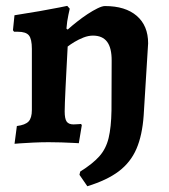

<svg xmlns="http://www.w3.org/2000/svg" viewBox="-20 -494 587 667"><path d="M283.4 153 256.1 113.3 258.6 102.1Q302 75 325.1 49Q348.3 22.9 357.3 -14.4Q366.3 -51.7 367.3 -110.2L367.9 -282.5Q368.3 -327.1 352.2 -348.7Q336.1 -370.3 302.9 -370.3Q287 -370.3 270.1 -363.7Q253.3 -357.1 238.9 -348.4Q224.6 -339.8 215.1 -332.3Q213.2 -294.1 211.2 -258.1Q209.3 -222.2 207.8 -191.5Q206.3 -160.8 205.5 -138.9Q204.7 -117.1 204.7 -107Q204.7 -81.4 211.6 -71.6Q218.6 -61.8 235.3 -61.8Q241.6 -61.8 251.7 -62.6Q261.7 -63.4 261.7 -63.4L264.2 -58.9L253.8 3.5Q253.8 3.5 235.7 2.5Q217.5 1.5 193.1 0.7Q168.8 0 148.9 0Q123.4 0 95.8 1.3Q68.3 2.5 49.4 4Q30.5 5.5 30.5 5.5L38.6 -56.2Q67.6 -59.8 79.2 -71.9Q90.7 -84 90.7 -112V-324Q90.7 -358.5 80.4 -371.1Q70.1 -383.7 42.2 -383.7H28.9L25 -389L30.3 -441Q75.6 -447.9 117.6 -455.3Q159.5 -462.7 186.5 -468.1Q213.6 -473.6 213.6 -473.6L222.3 -463.8Q222.3 -463.8 217.6 -442.2Q212.8 -420.6 210.8 -394.6L215.1 -391.2Q229 -403.9 247.2 -418.2Q265.3 -432.5 284 -444.9Q302.7 -457.2 318.9 -465.1Q335.2 -473 344.5 -473Q415.6 -473 455.1 -438.9Q494.6 -404.8 494.6 -343.6L479.1 -92.8Q474.2 -23.6 453.9 23.3Q433.6 70.1 392.6 101.1Q351.7 132 283.4 153Z"/></svg>

Font: Alegreya
Style: Regular
Weight: 400
Designer: Juan Pablo del Peral
Foundry: Huerta Tipografica
Version: Version 2.009